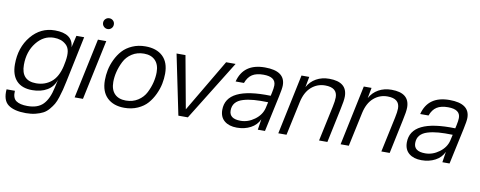

<svg xmlns="http://www.w3.org/2000/svg" viewBox="-73 -1072 4079 1633"><g transform="rotate(10 1966.5 -255.0)"><path d="M493 -122Q483 -75 476 -47Q469 -19 456.5 20Q444 59 430.5 82Q417 105 395 131Q373 157 346.5 171Q320 185 282.5 194.5Q245 204 199 204Q97 204 46 166Q-5 128 3 33H75Q71 96 104 119Q137 142 202 142Q291 142 337 94.5Q383 47 404 -51L420 -123Q400 -61 346.5 -29.5Q293 2 218 2Q129 2 82.5 -47.5Q36 -97 36 -189Q36 -335 117.5 -433.5Q199 -532 322 -532Q477 -532 485 -415L509 -518H576ZM112 -198Q112 -61 241 -61Q316 -61 371 -105.5Q426 -150 448 -248V-249L456 -290Q465 -342 459 -376.5Q453 -411 430.5 -431.5Q408 -452 382 -460.5Q356 -469 324 -469Q236 -469 174 -391Q112 -313 112 -198Z M767 -518 657 0H585L695 -518ZM713 -668Q713 -687 726.5 -700.5Q740 -714 760 -714Q779 -714 792.5 -701Q806 -688 806 -668Q806 -648 792.5 -634.5Q779 -621 760 -621Q741 -621 727 -634.5Q713 -648 713 -668Z M886 -187Q886 -120 920.5 -84.5Q955 -49 1018 -49Q1077 -49 1122 -78Q1167 -107 1190 -152.5Q1213 -198 1224 -243.5Q1235 -289 1235 -331Q1235 -397 1200 -433Q1165 -469 1103 -469Q1043 -469 998.5 -440Q954 -411 931 -365Q908 -319 897 -274Q886 -229 886 -187ZM813 -189Q813 -233 822 -277.5Q831 -322 853 -368.5Q875 -415 907.5 -451Q940 -487 991 -509.5Q1042 -532 1104 -532Q1200 -532 1254 -481Q1308 -430 1308 -332Q1308 -289 1299 -244Q1290 -199 1268 -152Q1246 -105 1214 -68.5Q1182 -32 1130.5 -9Q1079 14 1016 14Q922 14 867.5 -38Q813 -90 813 -189Z M1884 -518 1563 0H1481L1374 -518H1451L1534 -64L1802 -518Z M2136 -532Q2311 -532 2311 -408Q2311 -380 2296 -311L2229 0H2167L2181 -92Q2158 -41 2106 -13.5Q2054 14 1988 14Q1920 14 1880 -19Q1840 -52 1840 -114Q1840 -314 2225 -303L2231 -330Q2240 -371 2240 -395Q2240 -469 2134 -469Q2073 -469 2037 -446Q2001 -423 1982 -371H1910Q1951 -532 2136 -532ZM1911 -121Q1911 -49 2009 -49Q2073 -49 2129.5 -90.5Q2186 -132 2201 -192L2213 -245Q2143 -247 2091.5 -243Q2040 -239 1997.5 -226Q1955 -213 1933 -187Q1911 -161 1911 -121Z M2520 -518 2503 -427Q2530 -477 2579 -504.5Q2628 -532 2691 -532Q2847 -532 2847 -406Q2847 -370 2830 -294L2768 0H2696L2761 -304Q2772 -355 2772 -385Q2772 -470 2667 -470Q2599 -470 2548 -425.5Q2497 -381 2478 -294L2415 0H2344L2453 -518Z M3058 -518 3041 -427Q3068 -477 3117 -504.5Q3166 -532 3229 -532Q3385 -532 3385 -406Q3385 -370 3368 -294L3306 0H3234L3299 -304Q3310 -355 3310 -385Q3310 -470 3205 -470Q3137 -470 3086 -425.5Q3035 -381 3016 -294L2953 0H2882L2991 -518Z M3730 -532Q3905 -532 3905 -408Q3905 -380 3890 -311L3823 0H3761L3775 -92Q3752 -41 3700 -13.5Q3648 14 3582 14Q3514 14 3474 -19Q3434 -52 3434 -114Q3434 -314 3819 -303L3825 -330Q3834 -371 3834 -395Q3834 -469 3728 -469Q3667 -469 3631 -446Q3595 -423 3576 -371H3504Q3545 -532 3730 -532ZM3505 -121Q3505 -49 3603 -49Q3667 -49 3723.5 -90.5Q3780 -132 3795 -192L3807 -245Q3737 -247 3685.5 -243Q3634 -239 3591.5 -226Q3549 -213 3527 -187Q3505 -161 3505 -121Z"/></g></svg>

Font: Nacelle Light
Style: Italic
Weight: 300
Italic angle: -12°
Designer: Sora Sagano
Foundry: Sora Sagano
Version: Version 1.000;FEAKit 1.0